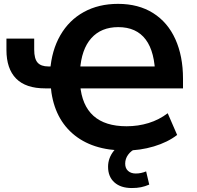

<svg xmlns="http://www.w3.org/2000/svg" viewBox="-20 -749 994 969"><path d="M235.4 -319.8 260.7 -303H207.8Q110.1 -303 61.3 -352.5Q12.5 -402.1 12.5 -497.1V-554.2H152.6V-498.5Q152.6 -452.6 169.7 -433.1Q186.8 -413.6 224.4 -413.6H254.9L233.2 -392.6Q240.5 -494.4 284.3 -570.7Q328.1 -647 402.8 -688.2Q477.5 -729.5 575.9 -729.5Q678.7 -729.5 752.6 -683.1Q826.4 -636.7 865 -551.3Q903.6 -465.8 903.6 -352.1V-303H366.2L384.5 -320.8Q393.1 -217 451.7 -164.4Q510.3 -111.8 618.9 -111.8Q677.2 -111.8 730 -128.1Q782.7 -144.3 826.4 -177.5L874 -67.9Q826.2 -31 756.6 -10.1Q687 10.7 612.1 10.7Q443.6 10.7 345.3 -75.8Q247.1 -162.4 235.4 -319.8ZM383.8 -393.1 361.3 -413.6H793.2L763.4 -361.6Q762.5 -486.6 715.5 -549.3Q668.5 -612.1 576.9 -612.1Q490.7 -612.1 440.7 -556.2Q390.6 -500.2 383.8 -393.1ZM525.4 92.5Q525.4 49.6 553.1 13.9Q580.8 -21.7 628.2 -42.2L667.5 0Q641.6 11.2 626.7 31.7Q611.8 52.2 611.8 76.7Q611.8 100.6 626.5 113.6Q641.1 126.7 665.3 126.7Q691.7 126.7 717.5 116L733.2 182.6Q711.7 191.9 691.4 195.9Q671.1 200 645.3 200Q589.1 200 557.3 171.4Q525.4 142.8 525.4 92.5Z"/></svg>

Font: Min Sans VF VF
Style: Regular
Weight: 400
Designer: Jinseong-Kim, NotoSansCJK, Nunito
Foundry: Jinseong-Kim
Version: Version 1.420;Glyphs 3.1.2 (3151)